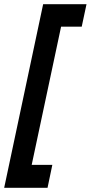

<svg xmlns="http://www.w3.org/2000/svg" viewBox="-41 -752 435 921"><path d="M166 -732H374L351 -624H252L111 39H210L187 149H-21Z"/></svg>

Font: Decalotype
Style: Bold Italic
Weight: 700
Italic angle: -12°
Designer: Alfredo Marco Pradil
Foundry: Alfredo Marco Pradil
Version: Version 1.0